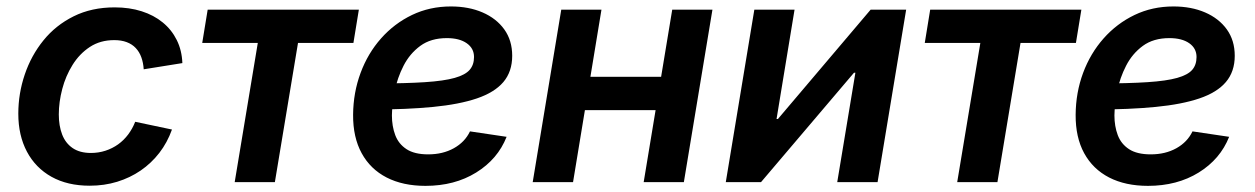

<svg xmlns="http://www.w3.org/2000/svg" viewBox="-20 -573 3948 604"><path d="M262.2 11.2Q192.4 11.2 142.1 -16.8Q91.8 -44.9 64.7 -95.9Q37.6 -147 37.6 -215.3Q37.6 -278.8 57.9 -338.6Q78.1 -398.4 116.7 -446Q155.3 -493.7 211.7 -521.7Q268.1 -549.8 340.8 -549.8Q387.2 -549.8 425.5 -537.6Q463.9 -525.4 491.9 -502.4Q520 -479.5 536.1 -447Q552.2 -414.6 553.7 -374.5L432.1 -355Q430.7 -376 424.6 -392.8Q418.5 -409.7 407 -421.9Q395.5 -434.1 378.7 -440.4Q361.8 -446.8 339.4 -446.8Q295.4 -446.8 262.7 -425.3Q230 -403.8 208.3 -368.9Q186.5 -334 175.8 -293Q165 -252 165 -212.9Q165 -177.2 175.5 -149.9Q186 -122.6 208.5 -107.2Q231 -91.8 266.1 -91.8Q290 -91.8 311.8 -98.9Q333.5 -106 351.6 -118.9Q369.6 -131.8 383.3 -150.1Q397 -168.5 405.3 -189.9L521 -165.5Q506.3 -124.5 481.2 -92Q456.1 -59.6 422.6 -36.6Q389.2 -13.7 348.6 -1.2Q308.1 11.2 262.2 11.2Z M718.3 0 791 -438H616.2L633.3 -542.5H1108.9L1091.8 -438H917.5L844.7 0Z M1318.4 11.7Q1247.6 11.7 1196.3 -14.6Q1145 -41 1117.7 -91.1Q1090.3 -141.1 1090.8 -211.9Q1091.3 -281.7 1114.3 -343.5Q1137.2 -405.3 1178.7 -452.1Q1220.2 -499 1276.1 -525.9Q1332 -552.7 1398.4 -552.7Q1454.6 -552.7 1498 -533.9Q1541.5 -515.1 1566.4 -480.5Q1591.3 -445.8 1591.3 -397.5Q1591.3 -347.7 1563.5 -314.9Q1535.6 -282.2 1480.2 -263.4Q1424.8 -244.6 1342.3 -236.6Q1259.8 -228.5 1150.9 -228.5L1164.6 -310.5Q1256.8 -310.5 1316.7 -314.5Q1376.5 -318.4 1410.2 -327.9Q1443.8 -337.4 1457.5 -353.3Q1471.2 -369.1 1471.2 -393.6Q1471.2 -420.9 1448.2 -437Q1425.3 -453.1 1385.7 -453.1Q1335.4 -453.1 1302.2 -428.7Q1269 -404.3 1249.5 -366.2Q1230 -328.1 1221.7 -286.4Q1213.4 -244.6 1212.9 -210Q1212.9 -175.8 1223.4 -147.9Q1233.9 -120.1 1258.8 -103.8Q1283.7 -87.4 1327.1 -87.4Q1373 -87.4 1407.7 -106.7Q1442.4 -126 1458.5 -159.7L1573.7 -142.6Q1545.9 -72.3 1478 -30.3Q1410.2 11.7 1318.4 11.7Z M2093.3 -331.5 2075.7 -226.6H1785.6L1803.2 -331.5ZM1872.1 -542.5 1782.7 0H1655.8L1745.6 -542.5ZM2221.2 -542.5 2131.3 0H2004.9L2094.7 -542.5Z M2740.7 0H2613.8L2670.9 -344.2H2666.5L2374 0H2263.2L2353 -542.5H2479.5L2422.9 -198.7H2427.2L2718.8 -542.5H2830.6Z M2991.2 0 3064 -438H2889.2L2906.2 -542.5H3381.8L3364.7 -438H3190.4L3117.7 0Z M3591.3 11.7Q3520.5 11.7 3469.2 -14.6Q3418 -41 3390.6 -91.1Q3363.3 -141.1 3363.8 -211.9Q3364.3 -281.7 3387.2 -343.5Q3410.2 -405.3 3451.7 -452.1Q3493.2 -499 3549.1 -525.9Q3605 -552.7 3671.4 -552.7Q3727.5 -552.7 3771 -533.9Q3814.5 -515.1 3839.4 -480.5Q3864.3 -445.8 3864.3 -397.5Q3864.3 -347.7 3836.4 -314.9Q3808.6 -282.2 3753.2 -263.4Q3697.8 -244.6 3615.2 -236.6Q3532.7 -228.5 3423.8 -228.5L3437.5 -310.5Q3529.8 -310.5 3589.6 -314.5Q3649.4 -318.4 3683.1 -327.9Q3716.8 -337.4 3730.5 -353.3Q3744.1 -369.1 3744.1 -393.6Q3744.1 -420.9 3721.2 -437Q3698.2 -453.1 3658.7 -453.1Q3608.4 -453.1 3575.2 -428.7Q3542 -404.3 3522.5 -366.2Q3502.9 -328.1 3494.6 -286.4Q3486.3 -244.6 3485.8 -210Q3485.8 -175.8 3496.3 -147.9Q3506.8 -120.1 3531.7 -103.8Q3556.6 -87.4 3600.1 -87.4Q3646 -87.4 3680.7 -106.7Q3715.3 -126 3731.4 -159.7L3846.7 -142.6Q3818.8 -72.3 3751 -30.3Q3683.1 11.7 3591.3 11.7Z"/></svg>

Font: Inter 16pt SemiBold
Style: Italic
Weight: 600
Italic angle: -9.3988°
Version: Version 4.001;git-66647c0bb